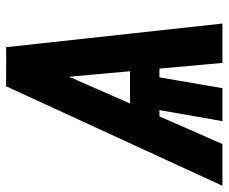

<svg xmlns="http://www.w3.org/2000/svg" viewBox="-117 -671 751 631"><g transform="rotate(-90 258.5 -355.5)"><path d="M381.3 -639.6 100.6 0H-36.6L290.5 -710.9H360.4ZM367.2 0 308.1 -656.7 346.2 -710.4 418.9 -710.9 496.6 0ZM431.6 -303.7 414.6 -207H106.4L123.5 -303.7ZM329.1 -261.2 284.2 0H175.8L221.7 -261.2Z"/></g></svg>

Font: Roboto Condensed SemiBold
Style: Italic
Weight: 600
Italic angle: -12°
Designer: Christian Robertson
Foundry: Google
Version: Version 3.008; 2023